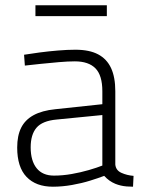

<svg xmlns="http://www.w3.org/2000/svg" viewBox="-20 -697 537 726"><path d="M180 9Q116 9 80.5 -28Q45 -65 45 -139Q45 -184 60 -214Q75 -244 107 -261.5Q139 -279 189 -284L367 -303V-352Q367 -412 341 -438.5Q315 -465 263 -465Q237 -465 202.5 -462Q168 -459 134 -455.5Q100 -452 74 -449L71 -490Q95 -494 129 -498.5Q163 -503 199 -506Q235 -509 265 -509Q318 -509 351 -491.5Q384 -474 400 -439.5Q416 -405 416 -352V-75Q418 -53 439 -43.5Q460 -34 485 -32L483 9Q471 9 459 8Q447 7 436.5 4.5Q426 2 416 -2Q404 -7 393.5 -14.5Q383 -22 374 -32Q353 -24 321 -14Q289 -4 252 2.5Q215 9 180 9ZM184 -33Q217 -33 251 -39Q285 -45 316 -54Q347 -63 367 -71V-262L194 -245Q140 -240 118 -214Q96 -188 96 -140Q96 -89 118.5 -61Q141 -33 184 -33ZM114 -636V-677H384V-636Z"/></svg>

Font: Cairo Play Light
Style: Regular
Weight: 300
Version: Version 3.119